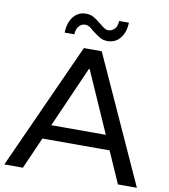

<svg xmlns="http://www.w3.org/2000/svg" viewBox="-96 -967 923 1047"><g transform="rotate(10 366.0 -443.5)"><path d="M551 -175H179L102 0H-1L316 -700H415L733 0H628ZM516 -255 367 -593H363L214 -255ZM351 -800Q336 -814 325 -820.5Q314 -827 303 -827Q281 -827 267 -810.5Q253 -794 252 -765H198Q200 -821 226.5 -854Q253 -887 296 -887Q320 -887 338.5 -876.5Q357 -866 381 -846Q398 -832 408 -825.5Q418 -819 429 -819Q451 -819 465 -835Q479 -851 480 -879H534Q532 -825 505.5 -792.5Q479 -760 436 -760Q412 -760 394.5 -770Q377 -780 351 -800Z"/></g></svg>

Font: CMG Sans Medium
Style: Regular
Weight: 500
Designer: Julieta Ulanovsky
Foundry: Julieta Ulanovsky
Version: Version 7.200